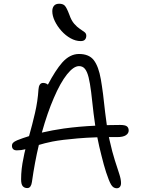

<svg xmlns="http://www.w3.org/2000/svg" viewBox="-20 -999 753 1028"><path d="M605 9Q586 9 574.5 -11Q563 -31 548 -77Q536 -114 523 -167Q511 -213 501 -264Q441 -262 396 -258Q312 -251 260 -241Q217 -232 188 -223Q166 -131 151 -25Q149 -10 143 -1Q137 8 126 8Q111 8 102 -2Q93 -12 93 -39Q93 -95 106 -154Q110 -177 116 -200Q94 -194 70 -194Q57 -194 50.5 -200.5Q44 -207 44 -218Q44 -228 50 -234.5Q56 -241 72 -248Q102 -260 135 -270Q135 -271 136 -272Q153 -332 167.5 -394.5Q182 -457 186 -520Q187 -536 193 -545.5Q199 -555 211 -555Q223 -555 234 -548Q235 -546 236 -545Q277 -623 313 -664Q354 -710 403 -710Q457 -710 482.5 -676.5Q508 -643 520 -574Q532 -505 543 -397Q547 -361 552 -329Q587 -330 623 -330Q650 -330 659.5 -322.5Q669 -315 669 -300Q669 -285 654 -275Q639 -265 607 -265Q584 -265 563 -265Q565 -256 567 -247Q581 -184 595 -140.5Q609 -97 618.5 -68Q628 -39 628 -19Q628 -6 622 1.5Q616 9 605 9ZM490 -326Q485 -360 481 -392Q474 -458 468 -506Q462 -554 454.5 -584.5Q447 -615 435 -630Q423 -645 403 -645Q374 -645 338.5 -600.5Q303 -556 268 -474Q234 -396 204 -289Q260 -302 322 -311Q403 -322 490 -326ZM412 -779Q385 -779 358 -794Q331 -809 309 -833.5Q287 -858 273.5 -886Q260 -914 260 -939Q260 -957 269 -968Q278 -979 297 -979Q317 -979 327 -968.5Q337 -958 351 -921Q362 -889 377.5 -871.5Q393 -854 407.5 -844.5Q422 -835 432 -827.5Q442 -820 442 -808Q442 -795 435 -787Q428 -779 412 -779Z"/></svg>

Font: Shantell Sans Light Light
Style: Regular
Weight: 300
Version: Version 1.008;[ac192a2d6]